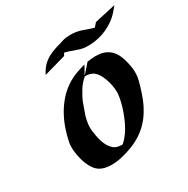

<svg xmlns="http://www.w3.org/2000/svg" viewBox="-166 -866 1008 1030"><g transform="rotate(-30 338.5 -351.5)"><path d="M349.6 -471.7Q350.1 -472.2 350.3 -471.9Q350.6 -471.7 351.1 -472.2L399.9 -527.8Q424.3 -531.7 448.2 -532.5Q472.2 -533.2 493.9 -527.6Q515.6 -522 533.7 -508.3Q551.8 -494.6 564.9 -470.7Q570.3 -460 574.2 -449Q578.1 -438 581.5 -426.3Q588.4 -401.4 591.6 -376Q594.7 -350.6 591.3 -324.2Q589.8 -314 587.4 -304Q585 -293.9 582 -284.2Q581.1 -279.3 580.1 -276.4L579.1 -273.4Q579.1 -271.5 578.1 -270.5V-270Q578.1 -269.5 577.9 -269Q577.6 -268.6 577.6 -268.1Q577.1 -267.6 577.1 -267.1Q576.7 -266.6 576.7 -265.6Q574.2 -258.8 572.3 -251.7Q570.3 -244.6 567.9 -237.8Q560.1 -214.8 551 -192.9Q542 -170.9 529.8 -150.4Q510.7 -116.7 486.6 -90.8Q462.4 -64.9 433.8 -45.9Q405.3 -26.9 372.1 -13.7Q338.9 -0.5 301.3 8.3Q285.6 12.2 267.6 14.4Q249.5 16.6 231 16.1Q212.4 15.6 194.8 11.5Q177.2 7.3 163.1 -2Q143.6 -14.6 129.6 -39.6Q115.7 -64.5 107.4 -93.8Q99.1 -123 96.7 -152.3Q94.2 -181.6 98.6 -203.6Q106.4 -243.2 119.9 -281.7Q133.3 -320.3 153.1 -355.5Q172.9 -390.6 199.2 -420.9Q225.6 -451.2 259.8 -474.1Q286.6 -492.2 316.9 -503.7Q347.2 -515.1 378.4 -523.4ZM363.8 -466.8Q362.8 -466.8 358.2 -466.8Q353.5 -466.8 348.6 -467.3Q341.8 -461.9 335.2 -455.3Q328.6 -448.7 326.7 -446.8Q312.5 -431.2 301.5 -413.1Q290.5 -395 280.8 -376.5Q270 -355 263.2 -333.5Q256.3 -312 248 -290Q247.1 -286.1 245.6 -282.7Q244.1 -279.3 243.2 -275.9Q237.8 -253.9 235.4 -234.6Q232.9 -215.3 235.8 -192.9Q237.8 -176.8 241 -159.7Q244.1 -142.6 249.5 -125.7Q254.9 -108.9 262.9 -94Q271 -79.1 283.7 -67.4Q293.5 -57.6 307.4 -53.5Q321.3 -49.3 335 -49.3H340.8L345.7 -53.2Q356.4 -63 364.7 -72.8Q373 -82.5 381.3 -94.2Q393.6 -111.8 405.8 -136.5Q418 -161.1 428.2 -188.5Q438.5 -215.8 445.6 -243.4Q452.6 -271 455.1 -294.4Q456.5 -310.5 454.3 -331.1Q452.1 -351.6 446.3 -372.3Q440.4 -393.1 431.9 -411.9Q423.3 -430.7 412.6 -442.4Q402.3 -454.1 390.6 -459.2Q378.9 -464.4 363.8 -466.8ZM676.8 -718.8Q665.5 -706.1 654.8 -692.9Q644 -679.7 631.3 -668.5Q611.8 -650.9 588.6 -637.5Q565.4 -624 539.8 -615.2Q514.2 -606.4 487.5 -602.5Q460.9 -598.6 435.1 -600.1Q410.2 -601.1 386.5 -609.9Q362.8 -618.7 338.9 -626.5L319.8 -631.8L314.9 -632.3L306.6 -617.2L169.9 -578.6Q179.2 -597.2 190.2 -611.8Q201.2 -626.5 214.6 -637.7Q228 -648.9 244.4 -657.7Q260.7 -666.5 280.8 -673.3Q292 -677.2 302.5 -680.7Q313 -684.1 324.2 -686.5Q351.1 -697.3 381.3 -698.7Q411.6 -700.2 439.5 -693.8Q453.1 -690.9 466.1 -686Q479 -681.2 491.7 -676.8Q500 -673.8 508.5 -671.4Q517.1 -668.9 525.4 -666.5Q530.3 -671.9 534.4 -676.8Q538.6 -681.6 545.4 -689.5ZM293.5 -631.8Q286.6 -630.4 279.3 -629.2Q272 -627.9 268.6 -627.2Q265.1 -626.5 267.8 -626.7Q270.5 -627 283.2 -629.4ZM505.4 -648.9Q504.4 -648.4 505.1 -648.4Q505.9 -648.4 506.8 -649.4Q506.3 -648.9 505.4 -648.9Z"/></g></svg>

Font: Autopia Bold Italic
Style: Bold Italic
Weight: 700
Italic angle: -104°
Designer: Antoine Gelgon
Foundry: Antoine Gelgon
Version: V.1.0